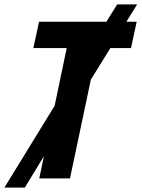

<svg xmlns="http://www.w3.org/2000/svg" viewBox="-71 -813 645 875"><path d="M-51 42 178 -331 233 -594H81L107 -714H414L463 -793H554L505 -714H552L526 -594H432L343 -450L248 0H108L129 -101L42 42Z"/></svg>

Font: Noto Sans SemiCondensed
Style: Bold Italic
Weight: 700
Width: 4
Italic angle: -12°
Designer: Monotype Design Team
Foundry: Monotype Imaging Inc.
Version: Version 2.013; ttfautohint (v1.8.4.7-5d5b)